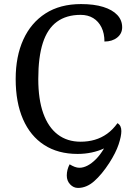

<svg xmlns="http://www.w3.org/2000/svg" viewBox="-20 -746 654 943"><path d="M363 177Q341 177 324.5 159.5Q308 142 308 116Q308 102 311.5 88Q315 74 322 61Q335 69 347 73.5Q359 78 370 78Q389 78 409.5 67.5Q430 57 451 36Q472 15 491 -17Q463 -4 430 3Q397 10 361 10Q265 10 197 -34Q129 -78 93 -160.5Q57 -243 57 -358Q57 -469 94.5 -551.5Q132 -634 203.5 -680Q275 -726 378 -726Q442 -726 487 -712Q532 -698 556 -672.5Q580 -647 580 -612Q580 -581 555.5 -561.5Q531 -542 493 -542Q493 -582 478.5 -611.5Q464 -641 438 -657Q412 -673 376 -673Q306 -673 259.5 -639Q213 -605 190.5 -535.5Q168 -466 168 -358Q168 -258 192.5 -189.5Q217 -121 263.5 -85.5Q310 -50 376 -50Q413 -50 445.5 -59.5Q478 -69 506 -89Q534 -109 557 -141Q567 -135 571.5 -125.5Q576 -116 576 -102Q576 -77 562.5 -36.5Q549 4 517 54Q480 111 442.5 144Q405 177 363 177Z"/></svg>

Font: Noto Serif Georgian
Style: Regular
Weight: 400
Designer: Monotype Design Team, Akaki Razmadze
Foundry: Google LLC
Version: Version 2.002